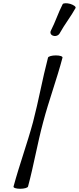

<svg xmlns="http://www.w3.org/2000/svg" viewBox="-20 -1158 490 1192"><path d="M351 -952C380 -1005 420 -1055 449 -1108C453 -1116 438 -1127 416 -1134C394 -1140 373 -1139 369 -1132C341 -1078 324 -1022 296 -968C289 -955 295 -940 311 -936C326 -931 344 -938 351 -952ZM278 -800C243 -667 220 -533 185 -400C149 -267 100 -133 64 0C62 8 80 14 105 14C130 14 152 8 154 0C190 -133 212 -267 248 -400C283 -533 333 -667 368 -800C370 -808 352 -814 327 -814C302 -814 280 -808 278 -800Z"/></svg>

Font: Nupuram Condensed Oblique
Style: Regular
Weight: 400
Width: 3
Designer: Santhosh Thottingal (santhosh.thottingal@gmail.com)
Foundry: SMC
Version: Version 1.000